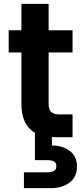

<svg xmlns="http://www.w3.org/2000/svg" viewBox="-20 -711 428 995"><path d="M249 43Q304 43 341.5 71Q379 99 379 152Q379 206 340.5 235Q302 264 246 264H104V182H223Q247 182 259.5 175Q272 168 272 150Q272 132 259.5 125.5Q247 119 223 119H161V-23Q91 -63 91 -172V-439H25V-554H91V-691H232V-554H356V-439H232V-171Q232 -143 245.5 -130.5Q259 -118 291 -118H356V0H268Q255 0 249 -1Z"/></svg>

Font: Fz Poppins SemBd
Style: Regular
Weight: 600
Designer: Ninad Kale (Devanagari), Jonny Pinhorn (Latin)
Foundry: Indian Type Foundry
Version: Vit hóa bi Vntype.Com & FontZin.Com